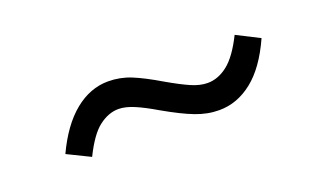

<svg xmlns="http://www.w3.org/2000/svg" viewBox="-30 -770 551 324"><g transform="rotate(-20 245.5 -608.5)"><path d="M56.6 -572.5 97.4 -552.5Q114.5 -587.4 131.6 -600.3Q148.7 -613.3 166.5 -613.3Q178.7 -613.3 194.2 -606.8Q209.7 -600.3 231.2 -587.6Q263.2 -569.3 284.2 -561.3Q305.2 -553.2 326.2 -553.2Q358.6 -553.2 386.2 -575.1Q413.8 -596.9 434.6 -643.1L393.8 -663.8Q377.2 -630.4 359.9 -616.7Q342.5 -603 323.7 -603Q309.8 -603 294.2 -609.9Q278.6 -616.7 255.4 -630.1Q226.6 -647.2 206.9 -655.2Q187.3 -663.1 166 -663.1Q133.8 -663.1 105.7 -640.3Q77.6 -617.4 56.6 -572.5Z"/></g></svg>

Font: Estedad-FD-VF Thin
Style: Regular
Weight: 100
Designer: Amin Abedi
Version: Version 5.0